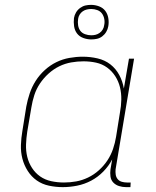

<svg xmlns="http://www.w3.org/2000/svg" viewBox="-20 -761 640 789"><path d="M238 8Q209 8 181 2Q153 -4 131 -19.5Q109 -35 94 -58.5Q79 -82 72 -109Q65 -136 66 -165Q67 -194 72 -223L88 -323Q93 -350 102 -377Q111 -404 126.5 -428.5Q142 -453 164 -473Q186 -493 211.5 -505.5Q237 -518 265 -523Q293 -528 320 -528Q351 -528 381 -521Q411 -514 433.5 -496.5Q456 -479 470 -453Q484 -427 489 -397L510 -520H531L455 -65Q454 -54 455.5 -43.5Q457 -33 463.5 -25Q470 -17 480.5 -14Q491 -11 502 -11H517L516 8H498Q483 8 469 3.5Q455 -1 445.5 -11Q436 -21 434 -35.5Q432 -50 434 -65L441 -106Q427 -79 404.5 -56Q382 -33 354.5 -18.5Q327 -4 297 2Q267 8 238 8ZM243 -11Q268 -11 293 -15.5Q318 -20 342 -31.5Q366 -43 386.5 -61.5Q407 -80 421.5 -102Q436 -124 444.5 -149Q453 -174 457 -199L473 -299Q478 -325 478.5 -351.5Q479 -378 473 -402.5Q467 -427 453.5 -448Q440 -469 420 -483.5Q400 -498 375 -503.5Q350 -509 323 -509Q298 -509 272.5 -504.5Q247 -500 223.5 -488.5Q200 -477 179.5 -458.5Q159 -440 144 -417.5Q129 -395 121 -370Q113 -345 109 -320L92 -220Q88 -194 87 -167.5Q86 -141 92 -116.5Q98 -92 111.5 -71Q125 -50 145 -36Q165 -22 190.5 -16.5Q216 -11 243 -11ZM355 -599Q338 -599 322 -605Q306 -611 296.5 -623.5Q287 -636 284.5 -653Q282 -670 284 -687Q286 -699 292.5 -710Q299 -721 309.5 -728.5Q320 -736 331 -738.5Q342 -741 354 -741Q371 -741 387 -735Q403 -729 412.5 -716.5Q422 -704 425 -687Q428 -670 425 -653Q423 -641 416.5 -630Q410 -619 400 -611.5Q390 -604 378.5 -601.5Q367 -599 355 -599ZM355 -616Q364 -616 372.5 -618Q381 -620 389 -625.5Q397 -631 402 -639.5Q407 -648 408 -657Q411 -670 408.5 -683Q406 -696 399 -705.5Q392 -715 380 -719.5Q368 -724 355 -724Q346 -724 337 -722Q328 -720 320 -714.5Q312 -709 307 -700.5Q302 -692 301 -683Q299 -670 301 -657Q303 -644 310 -634.5Q317 -625 329.5 -620.5Q342 -616 355 -616Z"/></svg>

Font: Iosevka Thin Extended
Style: Italic
Weight: 100
Width: 7
Italic angle: -9°
Monospace: yes
Designer: Belleve Invis
Foundry: Belleve Invis
Version: Version 32.5.0; ttfautohint (v1.8.4)